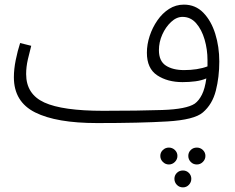

<svg xmlns="http://www.w3.org/2000/svg" viewBox="-20 -511 1018 830"><path d="M400 21Q224 21 132 -25Q40 -71 40 -177Q40 -212 48 -251.5Q56 -291 67 -325L115 -313Q108 -287 100.5 -254.5Q93 -222 93 -191Q93 -104 171.5 -68Q250 -32 426 -32Q578 -32 682 -35.5Q786 -39 822 -63Q840 -76 853 -102Q866 -128 872 -172Q851 -163 824.5 -159.5Q798 -156 769 -156Q704 -156 659.5 -185.5Q615 -215 615 -283Q615 -319 627 -355.5Q639 -392 660.5 -423Q682 -454 711 -472.5Q740 -491 775 -491Q825 -491 859 -456Q893 -421 910.5 -365Q928 -309 928 -245Q928 -178 913 -119Q898 -60 857 -25Q820 7 703 14Q586 21 400 21ZM667 -294Q667 -247 697 -227.5Q727 -208 776 -208Q804 -208 830 -212Q856 -216 877 -224Q877 -237 877 -251Q877 -297 864.5 -340Q852 -383 828 -410.5Q804 -438 769 -438Q743 -438 719.5 -416Q696 -394 681.5 -361.5Q667 -329 667 -294ZM831 200Q815 200 804.5 189Q794 178 794 163Q794 148 804.5 137.5Q815 127 831 127Q846 127 857 137.5Q868 148 868 163Q868 178 857 189Q846 200 831 200ZM710 200Q695 200 684 189Q673 178 673 163Q673 148 684 137.5Q695 127 710 127Q725 127 736 137.5Q747 148 747 163Q747 178 736 189Q725 200 710 200ZM771 299Q755 299 744.5 288Q734 277 734 262Q734 247 744.5 236.5Q755 226 771 226Q786 226 796.5 236.5Q807 247 807 262Q807 277 796.5 288Q786 299 771 299Z"/></svg>

Font: Noto Sans Arabic Light
Style: Regular
Weight: 300
Designer: Monotype Design Team, Nadine Chahine, Nizar Qandah and Khaled Hosny
Foundry: Monotype Imaging Inc.
Version: Version 2.012; ttfautohint (v1.8.4.7-5d5b)